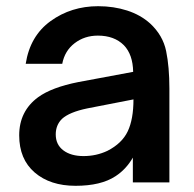

<svg xmlns="http://www.w3.org/2000/svg" viewBox="-20 -589 626 620"><path d="M42 -152Q42 -230 103 -275Q147 -307 233 -324L410 -357Q409 -413 380 -443Q349 -474 296 -474Q253 -474 221 -449.5Q189 -425 181 -383H63Q77 -473 143.5 -521Q210 -569 297 -569Q347 -569 390.5 -555Q434 -541 465 -513Q506 -475 516.5 -424Q527 -373 527 -303V0H409V-80Q387 -42 353 -20Q306 11 224 11Q142 11 92 -32Q42 -75 42 -152ZM327 -102Q374 -126 392.5 -165Q411 -204 411 -268L262 -239Q204 -227 180 -205Q160 -185 160 -155Q160 -122 184.5 -103.5Q209 -85 250 -85Q291 -85 327 -102Z"/></svg>

Font: Open Sauce One SemiBold
Style: Regular
Weight: 600
Designer: Alfredo Marco Pradil
Foundry: Creative Sauce Fz LLC
Version: Version 1.477